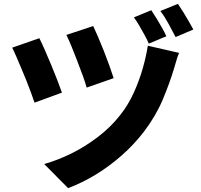

<svg xmlns="http://www.w3.org/2000/svg" viewBox="-20 -892 1040 995"><path d="M463 -757Q472 -738 487 -703.5Q502 -669 518 -628.5Q534 -588 547.5 -550Q561 -512 569 -487L429 -438Q423 -462 409.5 -498.5Q396 -535 381 -574.5Q366 -614 351 -650.5Q336 -687 324 -711ZM908 -618Q899 -597 893 -574.5Q887 -552 881 -534Q860 -464 824.5 -378.5Q789 -293 727 -211Q674 -142 609.5 -85.5Q545 -29 475 13.5Q405 56 333 83L209 -42Q277 -61 348.5 -96Q420 -131 487 -182Q554 -233 604 -297Q645 -349 673.5 -412Q702 -475 720 -538.5Q738 -602 746 -655ZM184 -694Q196 -670 212.5 -632.5Q229 -595 246 -554Q263 -513 277.5 -475.5Q292 -438 301 -412L159 -360Q152 -380 141.5 -409.5Q131 -439 117.5 -472.5Q104 -506 90 -539Q76 -572 64 -600Q52 -628 43 -645ZM764 -839Q777 -820 791.5 -796Q806 -772 820 -747.5Q834 -723 842 -704L751 -666Q742 -688 728.5 -712Q715 -736 701.5 -759.5Q688 -783 674 -802ZM902 -872Q915 -853 930 -829Q945 -805 958.5 -781Q972 -757 982 -739L890 -700Q874 -731 853 -769.5Q832 -808 811 -835Z"/></svg>

Font: Noto Sans JP ExtraBold
Style: Regular
Weight: 800
Designer: Ryoko NISHIZUKA  (kana, bopomofo & ideographs); Paul D. Hunt (Latin, Greek & Cyrillic); Sandoll Communications , Soo-you
Foundry: Adobe
Version: Version 2.004-H2;hotconv 1.0.118;makeotfexe 2.5.65603